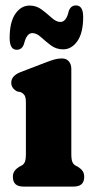

<svg xmlns="http://www.w3.org/2000/svg" viewBox="-20 -688 346 708"><path d="M243 -434V-121.5Q243 -99.5 247 -90.5Q251 -81.5 258.5 -77.5L268 -72.5Q279 -65.5 284.8 -57Q290.5 -48.5 290.5 -35.5Q290.5 0 251.5 0H66.5Q27.5 0 27.5 -35.5Q27.5 -48.5 33.2 -57Q39 -65.5 50 -72.5L59.5 -77.5Q67.5 -81.5 71.5 -90.5Q75.5 -99.5 75.5 -121.5V-309.5Q75.5 -328.5 70.8 -336Q66 -343.5 57 -348L43 -351Q21.5 -362.5 21.5 -383Q21.5 -408.5 55.5 -422L145.5 -456.5Q167 -465 181 -468.8Q195 -472.5 208.5 -472.5Q224.5 -472.5 233.8 -461.8Q243 -451 243 -434ZM212.8 -506Q187.2 -506 167.4 -521Q147.5 -536 131.1 -551Q114.6 -566 99.1 -566Q78.1 -566 68.6 -526.5Q61.7 -504.5 41.6 -504.5Q15.6 -504.5 15.6 -548Q15.6 -606.5 36.6 -637Q57.6 -667.5 89.1 -667.5Q114.6 -667.5 134.5 -652.2Q154.3 -637 171 -622Q187.7 -607 202.7 -607Q224.6 -607 233.3 -646.5Q240.6 -668 260.2 -668Q286.7 -668 286.7 -625.5Q286.7 -566.5 265.2 -536.2Q243.8 -506 212.8 -506Z"/></svg>

Font: Fraunces 72pt SuperSoft
Style: Bold
Weight: 700
Version: Version 1.000;[0bf87f6ff]